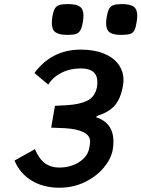

<svg xmlns="http://www.w3.org/2000/svg" viewBox="-20 -888 677 919"><path d="M49.5 -119.5 147 -174Q167.5 -126.5 195.8 -106.2Q224 -86 264 -86Q300.5 -86 331.5 -98.2Q362.5 -110.5 382.5 -131.5Q402.5 -152.5 407 -178.5L410.5 -198.5Q411.5 -205.5 411.5 -209Q411.5 -240 378.8 -255.8Q346 -271.5 289 -274.5L225 -277L243 -381.5L299 -384.5Q361.5 -388 398.5 -406.5Q435.5 -425 444 -471.5Q446 -483 446 -495Q446 -560.5 367 -560.5Q315 -560.5 274 -539.5Q233 -518.5 211 -483L145 -538.5Q227.5 -650.5 366.5 -650.5Q431 -650.5 477 -631.8Q523 -613 547 -580Q571 -547 571 -504.5Q571 -492.5 568.5 -477.5Q557.5 -415 529.2 -383Q501 -351 449 -335L438.5 -327.5Q523 -300.5 523 -210.5Q523 -191 519.5 -170.5Q511.5 -127 476.2 -85Q441 -43 385.5 -16.2Q330 10.5 263.5 10.5Q187.5 10.5 131.5 -23.5Q75.5 -57.5 49.5 -119.5ZM228 -778.5Q228 -789.5 230.5 -807Q235 -834 242.5 -846.8Q250 -859.5 264 -864Q278 -868.5 305.5 -868.5Q345 -868.5 362.2 -856.2Q379.5 -844 379.5 -813Q379.5 -802.5 377 -785Q372.5 -756.5 364.8 -743.2Q357 -730 343.5 -725.5Q330 -721 303 -721Q263.5 -721 245.8 -733.2Q228 -745.5 228 -778.5ZM488 -776Q488 -791.5 490.5 -805Q495 -832.5 502 -845.5Q509 -858.5 522.8 -863.5Q536.5 -868.5 563 -868.5Q603 -868.5 620 -856Q637 -843.5 637 -812.5Q637 -800 634 -782.5Q630 -755.5 623.2 -742.8Q616.5 -730 602.5 -725.5Q588.5 -721 560 -721Q521.5 -721 504.8 -733.2Q488 -745.5 488 -776Z"/></svg>

Font: JuliaMono ExtraBoldItalic
Style: Regular
Weight: 800
Italic angle: -9°
Monospace: yes
Designer: cormullion
Foundry: corm
Version: Version 0.049; ttfautohint (v1.8.4)